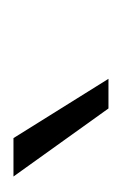

<svg xmlns="http://www.w3.org/2000/svg" viewBox="32 -816 181 285"><g transform="rotate(-90 122.5 -673.5)"><path d="M104 -603 3 -744H60L148 -603Z"/></g></svg>

Font: Murecho Light
Style: Regular
Weight: 300
Designer: Neil Summerour
Foundry: Positype
Version: Version 1.010; ttfautohint (v1.8.3)